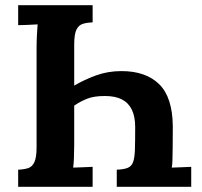

<svg xmlns="http://www.w3.org/2000/svg" viewBox="-20 -720 777 740"><path d="M337 -700V-634Q315 -633 299 -628Q283 -623 274.5 -605.5Q266 -588 266 -547V-390Q305 -413 350.5 -429.5Q396 -446 448 -446Q542 -446 593.5 -395.5Q645 -345 646 -233Q646 -181 645.5 -149Q645 -117 644.5 -100Q644 -83 642 -74Q659 -75 683 -75.5Q707 -76 717 -77V0H430V-66Q457 -67 472 -73Q487 -79 493 -95.5Q499 -112 500 -144Q501 -176 501 -230Q501 -271 488 -297.5Q475 -324 449.5 -337Q424 -350 384 -350Q341 -350 314.5 -339Q288 -328 266 -313V-164Q266 -137 265 -112Q264 -87 262 -74Q278 -75 302.5 -75.5Q327 -76 337 -77V0H50V-66Q73 -67 88.5 -72Q104 -77 112.5 -95Q121 -113 121 -153V-536Q121 -563 122.5 -588Q124 -613 125 -626Q109 -625 85 -624Q61 -623 50 -623V-700Z"/></svg>

Font: Lora
Style: Weight 700
Weight: 700
Designer: Olga Karpushina, Alexei Vanyashin (Cyrillic)
Foundry: Cyreal
Version: Version 3.001